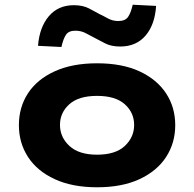

<svg xmlns="http://www.w3.org/2000/svg" viewBox="-20 -782 822 813"><path d="M391 11Q286 11 211.5 -23.5Q137 -58 98.5 -117.5Q60 -177 60 -252Q60 -328 98.5 -387Q137 -446 211.5 -480Q286 -514 391 -514Q497 -514 570.5 -480Q644 -446 683 -387Q722 -328 722 -252Q722 -177 683.5 -117.5Q645 -58 571 -23.5Q497 11 391 11ZM391 -127Q469 -127 508.5 -164Q548 -201 548 -253Q548 -305 508.5 -340.5Q469 -376 391 -376Q313 -376 273.5 -340.5Q234 -305 234 -253Q234 -201 274 -164Q314 -127 391 -127ZM240 -583 141 -588Q147 -666 186.5 -713Q226 -760 293 -760Q331 -760 357.5 -746Q384 -732 402 -722Q417 -715 437 -704Q457 -693 481 -693Q510 -693 522 -710Q534 -727 542 -762L641 -757Q636 -678 596.5 -631.5Q557 -585 489 -585Q450 -585 424 -599Q398 -613 380 -622Q364 -630 344 -641Q324 -652 299 -652Q271 -652 259.5 -635Q248 -618 240 -583Z"/></svg>

Font: Nunito Sans 7pt Expanded ExtraBold
Style: Regular
Weight: 800
Width: 7
Designer: Vernon Adams
Foundry: Vernon Adams
Version: Version 3.101;gftools[0.9.27]